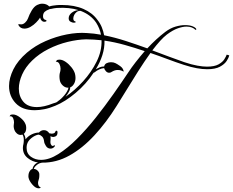

<svg xmlns="http://www.w3.org/2000/svg" viewBox="-20 -772 1262 1040"><path d="M189 248Q173 248 156 228.5Q139 209 135 192Q134 189 134 186Q134 183 134 181Q134 167 140.5 156Q147 145 156 143Q159 127 173 115Q178 111 186 108Q155 104 129.5 83.5Q104 63 104 29Q104 18 107 8Q108 3 108.5 -3Q109 -9 109 -14Q109 -32 102 -43Q96 -41 92 -41Q81 -41 71.5 -49Q62 -57 58 -68Q54 -79 54 -89Q54 -95 55 -100Q56 -105 56 -109Q56 -120 51 -132Q46 -144 32 -142Q33 -144 35.5 -148Q38 -152 50 -152Q68 -152 89 -135.5Q110 -119 117 -102Q120 -96 121 -90Q122 -84 122 -79Q122 -57 109 -47Q118 -32 118 -17Q131 -34 151.5 -44Q172 -54 191 -54Q202 -67 218 -67Q236 -67 247 -50Q255 -48 260 -48Q267 -48 272.5 -50.5Q278 -53 279 -57Q281 -64 285.5 -64Q290 -64 291 -60Q293 -53 289.5 -42.5Q286 -32 268 -30Q263 -30 253 -34Q254 -30 254 -26.5Q254 -23 254 -18Q254 -15 253.5 -11.5Q253 -8 253 -4V-1Q253 8 258.5 14.5Q264 21 270 17Q274 15 276.5 15Q279 15 277 20Q268 33 254 33Q238 33 229 19Q220 5 219 -5Q217 -24 208 -32.5Q199 -41 191 -42Q190 -42 189.5 -42.5Q189 -43 188 -43Q169 -39 150 -24Q131 -9 126 11Q125 15 124.5 19.5Q124 24 124 29Q124 60 147.5 77Q171 94 202 94Q246 94 296 62.5Q346 31 397.5 -20.5Q449 -72 499 -135Q549 -198 594 -262Q639 -326 675 -380Q692 -406 715 -435.5Q738 -465 764 -495Q711 -513 656 -528.5Q601 -544 546 -552Q547 -513 534.5 -473.5Q522 -434 499 -397Q510 -403 520.5 -407.5Q531 -412 544 -412Q547 -425 558 -430Q569 -435 581 -435Q595 -435 605 -430Q614 -426 631 -414Q648 -402 650 -384Q647 -386 638 -389.5Q629 -393 617 -393Q601 -393 584 -382Q579 -378 571 -378Q561 -378 553.5 -386.5Q546 -395 544 -403Q518 -401 492 -380Q488 -378 487 -378Q447 -317 390 -269Q333 -221 279 -199Q248 -186 220 -180.5Q192 -175 168 -175Q101 -175 65 -213Q29 -251 29 -306Q29 -349 52.5 -396.5Q76 -444 126 -487Q171 -525 227 -549.5Q283 -574 341.5 -585.5Q400 -597 451 -593Q490 -591 527 -584Q521 -617 501 -649Q472 -692 417 -713Q403 -714 394 -706Q385 -698 382 -691Q377 -681 377 -672Q377 -660 385 -657Q390 -656 390 -653Q390 -649 380 -649Q372 -649 362 -654.5Q352 -660 352 -673Q352 -690 368.5 -703Q385 -716 405 -717Q406 -717 406 -717Q357 -733 288 -729Q280 -728 272.5 -727Q265 -726 258 -724L251 -723Q249 -723 247 -722Q245 -721 243 -720Q233 -717 222 -708Q213 -699 213 -684Q213 -667 227 -664Q232 -663 232 -659.5Q232 -656 227 -655Q225 -654 221 -654Q212 -654 206 -660Q202 -664 200 -668.5Q198 -673 197 -677L194 -672Q189 -664 176 -650.5Q163 -637 146 -627Q129 -617 112 -617Q90 -617 80 -636Q79 -637 79 -639Q79 -641 82 -641Q85 -641 88 -640.5Q91 -640 95 -640Q106 -640 116.5 -650Q127 -660 131 -671Q139 -694 152 -715.5Q165 -737 181 -745Q195 -752 209 -752Q232 -752 247 -737Q256 -740 266 -741.5Q276 -743 286 -744Q294 -745 301 -745Q308 -745 315 -745Q383 -745 432 -723.5Q481 -702 508 -664Q523 -645 531.5 -624Q540 -603 544 -581Q603 -569 661.5 -550Q720 -531 778 -510Q801 -535 825.5 -557.5Q850 -580 875 -599Q903 -620 931 -628Q959 -636 982 -636Q1008 -636 1024.5 -629Q1041 -622 1044 -613L1039 -610Q1032 -618 1019.5 -623Q1007 -628 990 -628Q970 -628 943 -618.5Q916 -609 884 -585Q867 -572 847 -550Q827 -528 805 -499Q851 -482 894.5 -465.5Q938 -449 979 -435Q1018 -422 1048.5 -416.5Q1079 -411 1101 -411Q1142 -411 1164 -423.5Q1186 -436 1195.5 -451.5Q1205 -467 1208 -476L1222 -472Q1219 -459 1207.5 -441.5Q1196 -424 1171 -410.5Q1146 -397 1102 -397Q1077 -397 1046 -402.5Q1015 -408 975 -421Q932 -435 887 -452Q842 -469 795 -485Q762 -439 728 -385.5Q694 -332 664 -282.5Q634 -233 611 -197Q556 -109 491.5 -39Q427 31 356 70.5Q285 110 208 109Q201 110 193.5 113Q186 116 180 121Q166 132 163 143Q174 143 183.5 152Q193 161 193 172V178Q193 188 191.5 194.5Q190 201 188 207Q186 213 186 219Q186 227 189.5 234Q193 241 201 242Q200 243 198 245.5Q196 248 189 248ZM180 -192Q199 -192 221 -197Q243 -202 268 -212Q274 -214 281 -216Q288 -218 293 -223L294 -224Q311 -235 329 -256.5Q347 -278 351 -297Q334 -296 320.5 -308.5Q307 -321 304 -337Q303 -343 302.5 -348Q302 -353 302 -358Q302 -367 303.5 -374Q305 -381 307 -388Q308 -391 308 -400Q308 -413 302 -425.5Q296 -438 282 -438Q283 -440 287 -444.5Q291 -449 302 -449Q318 -449 335.5 -437Q353 -425 367 -407.5Q381 -390 386 -373Q389 -361 389 -350Q389 -332 381 -318Q373 -304 361 -299H360Q361 -289 353 -274.5Q345 -260 335 -248Q385 -282 430 -331.5Q475 -381 503.5 -438.5Q532 -496 530 -554Q509 -556 488.5 -557.5Q468 -559 447 -559Q400 -558 346.5 -545Q293 -532 242.5 -506.5Q192 -481 154 -444Q118 -409 100 -368.5Q82 -328 82 -292Q82 -250 106.5 -221Q131 -192 180 -192Z"/></svg>

Font: Fleur De Leah
Style: Regular
Weight: 400
Designer: Robert E. Leuschke
Foundry: Robert E. Leuschke
Version: Version 1.010; ttfautohint (v1.8.3)